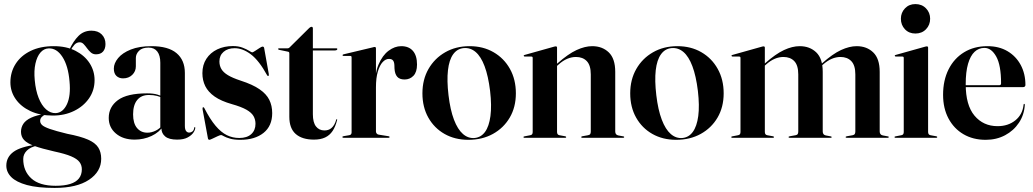

<svg xmlns="http://www.w3.org/2000/svg" viewBox="-20 -676 5068 942"><path d="M310 -19.5Q252.5 -33.5 224.2 -43.5Q196 -53.5 186.5 -62.5Q177 -71.5 177 -83Q177 -94 185 -102.2Q193 -110.5 203.5 -114L204 -118Q159 -111 132.5 -98.5Q106 -86 94.5 -68.5Q83 -51 83 -29.5Q83 -5.5 98.2 11Q113.5 27.5 149 40.2Q184.5 53 246 67Q300 78.5 329.2 91Q358.5 103.5 370 119Q381.5 134.5 381.5 154.5Q381.5 181.5 367.2 199.5Q353 217.5 324.5 226.5Q296 235.5 253 235.5Q173 235.5 133.5 199.2Q94 163 94 104Q94 80.5 111.8 62.8Q129.5 45 163.5 38.5L162.5 33Q81 43.5 46 69.2Q11 95 11 136.5Q11 168.5 35.5 193Q60 217.5 112.2 231.8Q164.5 246 248 246Q357 246 416.8 206Q476.5 166 476.5 103Q476.5 70.5 462.2 47.8Q448 25 411.8 9Q375.5 -7 310 -19.5ZM316 -423.5 324 -424.5Q334.5 -445 345.5 -456.8Q356.5 -468.5 371 -468.5Q382 -468.5 390.5 -459.5Q399 -450.5 407.2 -439Q415.5 -427.5 425.8 -418.5Q436 -409.5 451 -409.5Q473.5 -409.5 485.5 -423Q497.5 -436.5 497.5 -460Q497.5 -488.5 479.2 -507Q461 -525.5 428.5 -525.5Q391 -525.5 365.2 -499.8Q339.5 -474 320.5 -432.5ZM444 -283Q444 -328 419.8 -365.8Q395.5 -403.5 350.8 -426.5Q306 -449.5 244 -449.5Q178 -449.5 130.2 -426.2Q82.5 -403 56.8 -362.8Q31 -322.5 31 -272Q31 -227 56.8 -190Q82.5 -153 129.2 -131Q176 -109 239 -109Q297 -109 343.5 -131.8Q390 -154.5 417 -193.8Q444 -233 444 -283ZM218 -438.5Q258 -440.5 286.2 -397Q314.5 -353.5 321 -277.5Q328 -206.5 308.5 -164.8Q289 -123 253.5 -121Q228 -120 206 -139.5Q184 -159 169.5 -195.8Q155 -232.5 150.5 -282.5Q146 -329 153.8 -363.8Q161.5 -398.5 178.2 -418Q195 -437.5 218 -438.5Z M772 -46.5V-51L766.5 -46V-368Q766.5 -404 751.8 -423.2Q737 -442.5 709 -442.5Q677.5 -442.5 662 -426.8Q646.5 -411 646.5 -391.5V-350.5Q646.5 -326 629 -308.8Q611.5 -291.5 583.5 -291.5Q564 -291.5 551.2 -303.5Q538.5 -315.5 538.5 -339.5Q538.5 -365.5 559.5 -391Q580.5 -416.5 621.8 -433Q663 -449.5 723.5 -449.5Q805.5 -449.5 846.2 -415.2Q887 -381 887 -318V-58.5Q887 -41 893 -33.2Q899 -25.5 908 -25.5Q917 -25.5 924 -31Q931 -36.5 933 -49Q933 -51 933.8 -51.8Q934.5 -52.5 935.5 -52.5Q937 -52.5 937.5 -51.8Q938 -51 938 -49Q938 -39.5 929.2 -26Q920.5 -12.5 901 -1.8Q881.5 9 849 9Q809 9 790.5 -6.5Q772 -22 772 -46.5ZM513.5 -97.5Q513.5 -151.5 558.5 -184.8Q603.5 -218 701.5 -218Q732.5 -218 752.2 -212Q772 -206 788.5 -197L784.5 -193Q767.5 -201 750 -205.5Q732.5 -210 710.5 -210Q673 -210 653 -185.2Q633 -160.5 633 -115Q633 -71 652.2 -48Q671.5 -25 703 -25Q723.5 -25 744 -35Q764.5 -45 778 -63.5L783 -60Q761.5 -26.5 723.2 -8.8Q685 9 640.5 9Q584 9 548.8 -20.8Q513.5 -50.5 513.5 -97.5Z M1131.5 -439.5Q1097.5 -439.5 1077 -421.8Q1056.5 -404 1056.5 -374.5Q1056.5 -354 1066 -337.5Q1075.5 -321 1098.2 -307.2Q1121 -293.5 1160.5 -280.5Q1219.5 -261.5 1253.2 -238.2Q1287 -215 1301.2 -186.2Q1315.5 -157.5 1315.5 -121Q1315.5 -58 1273 -24Q1230.5 10 1159 10Q1128.5 10 1108.8 4.2Q1089 -1.5 1078.5 -7.5Q1068 -13.5 1065 -13.5Q1060 -13.5 1047.2 -7.5Q1034.5 -1.5 1022.5 4.2Q1010.5 10 1007 10Q1005.5 10 1003.8 9Q1002 8 1000.5 4.5L974 -139Q973.5 -143.5 973.8 -146Q974 -148.5 976 -149.5Q977.5 -150.5 979 -149.5Q980.5 -148.5 982 -146.5Q1010.5 -91 1037.5 -59Q1064.5 -27 1092.8 -13Q1121 1 1154 1Q1192 1 1212.8 -18Q1233.5 -37 1233.5 -68.5Q1233.5 -89.5 1223.8 -106.5Q1214 -123.5 1189 -137.8Q1164 -152 1118 -165Q1065 -180 1033.2 -202.2Q1001.5 -224.5 987.2 -253.2Q973 -282 973 -317Q973 -357.5 992.5 -387.5Q1012 -417.5 1046 -433.8Q1080 -450 1122.5 -450Q1150 -450 1170 -442.2Q1190 -434.5 1202.2 -426.8Q1214.5 -419 1217.5 -419Q1220.5 -419 1231.2 -426Q1242 -433 1253 -440.2Q1264 -447.5 1268.5 -447.5Q1271 -447.5 1273.5 -445.5Q1276 -443.5 1276.5 -437.5L1298.5 -314.5Q1299.5 -309.5 1299 -307Q1298.5 -304.5 1296 -303Q1295 -302.5 1293.8 -303.5Q1292.5 -304.5 1291 -306Q1251 -379 1211 -409.2Q1171 -439.5 1131.5 -439.5Z M1392.5 -422.5 1349.5 -431.5Q1346.5 -432 1345.5 -433.2Q1344.5 -434.5 1344.5 -436Q1344.5 -437 1345.5 -438Q1346.5 -439 1348 -439H1391.5Q1395 -439 1397.2 -440.2Q1399.5 -441.5 1401.5 -444L1497.5 -539Q1500.5 -541.5 1503.2 -543Q1506 -544.5 1508.5 -544.5Q1511.5 -544.5 1513.2 -542.5Q1515 -540.5 1515 -537V-115.5Q1515 -75.5 1530.2 -55.8Q1545.5 -36 1572 -36Q1581.5 -36 1590.2 -38.8Q1599 -41.5 1606.2 -47.8Q1613.5 -54 1619.5 -64Q1625.5 -74 1629.5 -88.5Q1630.5 -91.5 1632.8 -91.2Q1635 -91 1634 -87.5Q1626 -55 1611.8 -33.5Q1597.5 -12 1575 -1.5Q1552.5 9 1520.5 9Q1462.5 9 1431 -18.5Q1399.5 -46 1399.5 -103V-413Q1399.5 -417.5 1398 -419.8Q1396.5 -422 1392.5 -422.5ZM1478 -428.5 1481.5 -439H1630.5Q1633 -439 1634 -438.2Q1635 -437.5 1635 -435.5Q1635 -432.5 1631.8 -430.5Q1628.5 -428.5 1622.5 -428.5Z M1818.5 -250Q1818.5 -315.5 1837.5 -360Q1856.5 -404.5 1886.5 -427Q1916.5 -449.5 1948.5 -449.5Q1986 -449.5 2006 -426.2Q2026 -403 2026 -359.5Q2026 -322.5 2008.5 -304.2Q1991 -286 1965 -286Q1940.5 -286 1928.8 -299.5Q1917 -313 1915.5 -340L1915 -355.5Q1914.5 -371 1908.5 -379Q1902.5 -387 1888 -387Q1872 -387 1857.5 -371.5Q1843 -356 1833.8 -325Q1824.5 -294 1824.5 -247ZM1824.5 -439V-273.5V-31Q1824.5 -25.5 1828 -21Q1831.5 -16.5 1837.5 -15.5L1887 -7.5Q1889.5 -7 1890.5 -6Q1891.5 -5 1891.5 -3.5Q1891.5 -2 1890.2 -1Q1889 0 1886.5 0H1665Q1662.5 0 1661 -1.2Q1659.5 -2.5 1659.5 -3.5Q1659.5 -5 1661.2 -6.2Q1663 -7.5 1666 -8L1693 -12.5Q1699.5 -13.5 1702.2 -17.2Q1705 -21 1705 -26V-394Q1705 -397.5 1703.8 -399.5Q1702.5 -401.5 1698.5 -401.5H1664.5Q1663 -401.5 1661.8 -402.8Q1660.5 -404 1660.5 -405Q1660.5 -406.5 1661.8 -407.8Q1663 -409 1665.5 -409.5L1808.5 -443.5Q1812.5 -445 1814.8 -445.2Q1817 -445.5 1819 -445.5Q1822 -445.5 1823.2 -443.5Q1824.5 -441.5 1824.5 -439Z M2284 -449.5Q2350 -449.5 2401.2 -420Q2452.5 -390.5 2481.8 -338.2Q2511 -286 2511 -218Q2511 -150.5 2481 -99.2Q2451 -48 2398.5 -19Q2346 10 2278 10Q2212 10 2161.2 -18.8Q2110.5 -47.5 2081.5 -99Q2052.5 -150.5 2052.5 -218Q2052.5 -285.5 2082.2 -337.5Q2112 -389.5 2164.2 -419.5Q2216.5 -449.5 2284 -449.5ZM2309 1Q2340 -2 2359.8 -29Q2379.5 -56 2386.2 -106.5Q2393 -157 2384.5 -230Q2375.5 -303.5 2357.5 -351.2Q2339.5 -399 2313.5 -421Q2287.5 -443 2255 -440Q2223 -437 2203.2 -409.5Q2183.5 -382 2177.8 -331.5Q2172 -281 2180.5 -209Q2189 -137 2207.2 -89Q2225.5 -41 2251.5 -18.5Q2277.5 4 2309 1Z M2713 -442.5V-28.5Q2713 -21.5 2716 -17.5Q2719 -13.5 2725 -12.5L2752.5 -7.5Q2758 -6.5 2758 -3.5Q2758 0 2753.5 0H2552Q2550.5 0 2549.2 -1Q2548 -2 2548 -3.5Q2548 -4.5 2549 -5.5Q2550 -6.5 2553 -7L2581.5 -12.5Q2588 -13.5 2590.8 -17.5Q2593.5 -21.5 2593.5 -28V-392Q2593.5 -395 2592 -396.8Q2590.5 -398.5 2586.5 -398.5H2554Q2552 -399 2550.8 -400Q2549.5 -401 2549.5 -402.5Q2549.5 -404.5 2550.8 -405.2Q2552 -406 2554 -406.5L2696.5 -446.5Q2701.5 -448 2703.2 -448.2Q2705 -448.5 2707.5 -448.5Q2710 -448.5 2711.5 -446.8Q2713 -445 2713 -442.5ZM2702.5 -343.5 2697 -349 2715 -365Q2767.5 -411.5 2808.8 -430.5Q2850 -449.5 2885.5 -449.5Q2935 -449.5 2966.8 -419Q2998.5 -388.5 2998.5 -323.5V-31Q2998.5 -23 3002.2 -18Q3006 -13 3013.5 -11.5L3038 -7Q3040.5 -7 3041.5 -6Q3042.5 -5 3042.5 -3.5Q3042.5 -2 3041.5 -1Q3040.5 0 3038 0H2836Q2831.5 0 2831.5 -3.5Q2831.5 -6.5 2837 -7.5L2865 -12.5Q2873.5 -14 2876 -18.8Q2878.5 -23.5 2878.5 -31V-311Q2878.5 -355.5 2859 -376Q2839.5 -396.5 2805.5 -396.5Q2784.5 -396.5 2763 -387.5Q2741.5 -378.5 2720 -359Z M3303.5 -449.5Q3369.5 -449.5 3420.8 -420Q3472 -390.5 3501.2 -338.2Q3530.5 -286 3530.5 -218Q3530.5 -150.5 3500.5 -99.2Q3470.5 -48 3418 -19Q3365.5 10 3297.5 10Q3231.5 10 3180.8 -18.8Q3130 -47.5 3101 -99Q3072 -150.5 3072 -218Q3072 -285.5 3101.8 -337.5Q3131.5 -389.5 3183.8 -419.5Q3236 -449.5 3303.5 -449.5ZM3328.5 1Q3359.5 -2 3379.2 -29Q3399 -56 3405.8 -106.5Q3412.5 -157 3404 -230Q3395 -303.5 3377 -351.2Q3359 -399 3333 -421Q3307 -443 3274.5 -440Q3242.5 -437 3222.8 -409.5Q3203 -382 3197.2 -331.5Q3191.5 -281 3200 -209Q3208.5 -137 3226.8 -89Q3245 -41 3271 -18.5Q3297 4 3328.5 1Z M3732.5 -442.5V-28.5Q3732.5 -21.5 3735.5 -17.5Q3738.5 -13.5 3744.5 -12.5L3772 -7.5Q3777.5 -6.5 3777.5 -3.5Q3777.5 0 3773 0H3571.5Q3570 0 3568.8 -1Q3567.5 -2 3567.5 -3.5Q3567.5 -4.5 3568.5 -5.5Q3569.5 -6.5 3572.5 -7L3601 -12.5Q3607.5 -13.5 3610.2 -17.5Q3613 -21.5 3613 -28V-392Q3613 -395 3611.5 -396.8Q3610 -398.5 3606 -398.5H3573.5Q3571.5 -399 3570.2 -400Q3569 -401 3569 -402.5Q3569 -404.5 3570.2 -405.2Q3571.5 -406 3573.5 -406.5L3716 -446.5Q3721 -448 3722.8 -448.2Q3724.5 -448.5 3727 -448.5Q3729.5 -448.5 3731 -446.8Q3732.5 -445 3732.5 -442.5ZM3720.5 -343.5 3715 -349 3733 -365Q3785.5 -411.5 3826.5 -430.5Q3867.5 -449.5 3903.5 -449.5Q3953 -449.5 3984.8 -419Q4016.5 -388.5 4016.5 -323.5V-31Q4016.5 -23 4020.2 -18Q4024 -13 4031.5 -11.5L4055.5 -7Q4060.5 -6 4060.5 -3.5Q4060.5 0 4056 0H3854Q3849 0 3849 -3.5Q3849 -6.5 3855 -7.5L3883 -12.5Q3891.5 -14 3894 -18.8Q3896.5 -23.5 3896.5 -31V-311Q3896.5 -355.5 3877 -376Q3857.5 -396.5 3823.5 -396.5Q3802.5 -396.5 3781 -387.5Q3759.5 -378.5 3738 -359ZM4000.5 -343.5 3995 -349 4013 -365Q4065 -411.5 4106.2 -430.5Q4147.5 -449.5 4183 -449.5Q4232.5 -449.5 4264.2 -419Q4296 -388.5 4296 -323.5V-31Q4296 -23 4299.8 -18Q4303.5 -13 4311.5 -11.5L4335.5 -7Q4338.5 -7 4339.5 -6Q4340.5 -5 4340.5 -3.5Q4340.5 -2 4339.5 -1Q4338.5 0 4336 0H4134Q4129 0 4129 -3.5Q4129 -6.5 4135 -7.5L4163 -12.5Q4171 -14 4173.8 -18.8Q4176.5 -23.5 4176.5 -31V-311Q4176.5 -355.5 4156.8 -376Q4137 -396.5 4103.5 -396.5Q4082.5 -396.5 4061 -387.5Q4039.5 -378.5 4017.5 -359Z M4533.5 -442.5V-28.5Q4533.5 -21.5 4536.5 -17.5Q4539.5 -13.5 4545.5 -12.5L4573 -7.5Q4576 -7 4577.2 -6Q4578.5 -5 4578.5 -3.5Q4578.5 -2 4577.2 -1Q4576 0 4574 0H4372.5Q4371 0 4369.8 -1Q4368.5 -2 4368.5 -3.5Q4368.5 -4.5 4369.5 -5.5Q4370.5 -6.5 4373.5 -7L4402 -12.5Q4408.5 -13.5 4411.2 -17.5Q4414 -21.5 4414 -28V-392Q4414 -395 4412.5 -396.8Q4411 -398.5 4407 -398.5H4374.5Q4372.5 -399 4371.2 -400Q4370 -401 4370 -402.5Q4370 -404.5 4371.2 -405.2Q4372.5 -406 4374.5 -406.5L4517 -446.5Q4522 -448 4523.8 -448.2Q4525.5 -448.5 4528 -448.5Q4530.5 -448.5 4532 -446.8Q4533.5 -445 4533.5 -442.5ZM4471 -511.5Q4439.5 -511.5 4419.8 -532.5Q4400 -553.5 4400 -584Q4400 -614 4420 -635Q4440 -656 4471 -656Q4503 -656 4523.2 -635Q4543.5 -614 4543.5 -584Q4543.5 -553.5 4523.2 -532.5Q4503 -511.5 4471 -511.5Z M5011 -259Q5011 -254.5 5008 -251.5Q5005 -248.5 4999 -248.5H4689V-258H4883Q4891.5 -258 4891.5 -267.5Q4891.5 -356 4867.8 -398.5Q4844 -441 4810 -441Q4782 -441 4761.5 -421.8Q4741 -402.5 4729.5 -363Q4718 -323.5 4718 -263Q4718 -160 4761.2 -108.5Q4804.5 -57 4874.5 -57Q4926 -57 4961.5 -85.5Q4997 -114 5002 -162.5Q5002 -165 5003 -165.8Q5004 -166.5 5004.5 -166.5Q5006 -166.5 5007 -165.5Q5008 -164.5 5008 -161.5Q5005 -112.5 4979.2 -73.8Q4953.5 -35 4911.2 -12.5Q4869 10 4816 10Q4754 10 4707 -17.5Q4660 -45 4633.5 -94.8Q4607 -144.5 4607 -211Q4607 -282 4634 -335.8Q4661 -389.5 4710 -419.5Q4759 -449.5 4824.5 -449.5Q4881.5 -449.5 4923.2 -424.8Q4965 -400 4988 -357Q5011 -314 5011 -259Z"/></svg>

Font: Fraunces 120pt SemiBold
Style: Regular
Weight: 600
Version: Version 1.000;[b76b70a41]